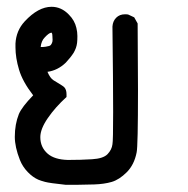

<svg xmlns="http://www.w3.org/2000/svg" viewBox="-20 -334 540 551"><path d="M37.1 125Q22.5 87.9 22.5 58.6Q22.5 22.5 34.2 -6.8Q43 -27.3 75.2 -60.5Q44.9 -99.6 34.7 -133.8Q24.4 -168 24.4 -198.2Q24.4 -204.1 24.4 -209Q26.4 -246.1 50.8 -272.5Q89.8 -314.5 127.9 -314.5Q156.2 -314.5 177.7 -292Q194.3 -275.4 199.2 -253.9Q202.1 -242.2 202.1 -230.5Q202.1 -218.8 201.2 -210.9Q200.2 -203.1 197.8 -196.3Q195.3 -189.5 191.4 -182.6Q182.6 -168.9 168.9 -154.3Q145.5 -131.8 116.2 -127.9Q124 -109.4 133.8 -103.5Q160.2 -87.9 164.1 -84Q170.9 -77.1 170.9 -63.5Q170.9 -61.5 170.9 -55.7Q138.7 -26.4 117.2 4.9Q95.7 36.1 95.7 59.6Q95.7 88.9 117.2 107.4Q136.7 124 174.8 125Q212.9 125 244.1 123Q276.4 121.1 288.6 108.4Q300.8 95.7 302.7 80.1Q304.7 70.3 304.7 -12.7Q304.7 -95.7 302.7 -257.8Q303.7 -273.4 313.5 -283.2Q323.2 -293 338.9 -293Q346.7 -293 348.6 -292L365.2 -284.2L375 -266.6Q376 -152.3 376 -75.2Q376 85.9 372.1 103.5Q365.2 138.7 343.8 160.2Q322.3 181.6 300.8 188Q279.3 194.3 250.5 195.3Q221.7 196.3 203.1 196.3Q174.8 196.3 168 196.3Q122.1 191.4 109.4 188Q96.7 184.6 89.8 181.6Q74.2 174.8 59.6 159.7Q44.9 144.5 37.1 125ZM96.7 -199.2Q98.6 -199.2 104 -199.2Q109.4 -199.2 121.1 -202.1Q124 -203.1 126 -205.1L128.9 -210Q130.9 -213.9 130.9 -219.7Q130.9 -225.6 130.4 -230Q129.9 -234.4 129.9 -236.3Q128.9 -239.3 127.9 -240.2H127Q120.1 -239.3 108.4 -226.6Q98.6 -216.8 96.7 -199.2ZM127.9 -240.2Z"/></svg>

Font: JasonHandwriting2
Style: SemiBold
Weight: 600
Version: Version 1.04.7